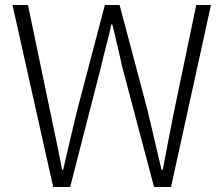

<svg xmlns="http://www.w3.org/2000/svg" viewBox="-20 -749 897 769"><path d="M193 0H261L386 -487C399 -545 414 -595 426 -651H430C443 -595 456 -545 468 -487L597 0H665L825 -729H766L678 -307C662 -228 647 -149 632 -69H627C608 -149 590 -228 571 -307L459 -729H400L289 -307C270 -228 251 -149 233 -69H229C213 -149 197 -228 180 -307L92 -729H30Z"/></svg>

Font: Noto Sans CJK KR Light
Style: Regular
Weight: 300
Designer: Ryoko NISHIZUKA (kana & ideographs); Paul D. Hunt (Latin, Greek & Cyrillic); Wenlong ZHANG (bopomofo); Sandoll Communica
Foundry: Adobe Systems Incorporated
Version: Version 1.004;PS 1.004;hotconv 1.0.82;makeotf.lib2.5.63406